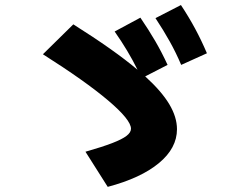

<svg xmlns="http://www.w3.org/2000/svg" viewBox="-20 -765 978 758"><path d="M497.1 -256.8Q497.1 -292 406.5 -368.7Q315.9 -445.3 149.4 -550.8L269.5 -668.9Q432.1 -566.4 522.9 -489.7Q485.8 -564.9 432.6 -640.6L534.2 -695.3Q566.9 -647.5 592.8 -603Q618.7 -558.6 641.6 -508.8L553.2 -463.4Q617.7 -404.8 648.2 -353.8Q678.7 -302.7 678.7 -254.9Q678.7 -180.2 607.4 -121.1Q536.1 -62 405.3 -27.3L317.4 -166Q384.3 -185.1 423.3 -200.2Q462.4 -215.3 479.7 -228.8Q497.1 -242.2 497.1 -256.8ZM593.8 -693.4 694.3 -745.1Q725.6 -697.8 750.2 -652.1Q774.9 -606.4 796.9 -554.7L695.3 -508.8Q674.8 -557.1 650.1 -601.3Q625.5 -645.5 593.8 -693.4Z"/></svg>

Font: Pretendard JP Black
Style: Regular
Weight: 900
Designer: Base glyphs from Inter by Rasmus Andersson; Hangeul glyphs from Noto Sans CJK(Source Han Sans) by Jang Soo-young and Kan
Foundry: Kil Hyung-jin
Version: Version 1.309